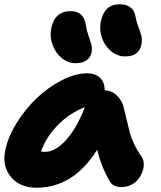

<svg xmlns="http://www.w3.org/2000/svg" viewBox="-32 -894 752 899"><path d="M554.2 -629.9Q518.1 -629.9 488.5 -654.1Q459 -678.2 445.6 -715.8Q432.1 -753.4 439.9 -792Q456.1 -874 527.8 -874Q593.8 -874 603 -814Q606.9 -791 616.2 -767.6Q625.5 -744.1 629.9 -726.1Q634.3 -708 629.9 -685.1Q618.7 -629.9 554.2 -629.9ZM320.8 -598.1Q286.1 -598.1 256.6 -622.6Q227.1 -647 213.6 -685.3Q200.2 -723.6 208 -761.2Q224.1 -841.8 298.8 -841.8Q360.8 -841.8 370.1 -775.9Q374 -750 382.8 -725.3Q391.6 -700.7 396 -684.1Q400.4 -667.5 397 -649.9Q386.2 -598.1 320.8 -598.1ZM139.2 -15.1Q60.1 -15.1 18.8 -66.2Q-22.5 -117.2 -7.8 -188Q4.9 -252 45.9 -318.1Q86.9 -384.3 140.6 -435.1Q194.3 -485.8 257.6 -518.3Q320.8 -550.8 376 -550.8Q413.6 -550.8 436 -530Q458.5 -509.3 458 -471.2Q493.2 -469.7 517.3 -444.8Q541.5 -419.9 547.9 -387.2Q552.7 -369.6 562.3 -328.4Q571.8 -287.1 577.1 -268.3Q582.5 -249.5 596.4 -219.2Q610.4 -189 629.9 -162.1Q639.2 -149.4 640.9 -131.1Q642.6 -112.8 636 -93.3Q629.4 -73.7 616.7 -56.6Q604 -39.6 582.5 -28.8Q561 -18.1 535.2 -18.1Q496.6 -18.1 481 -46.9Q441.9 -113.8 422.9 -192.9Q312 -15.1 139.2 -15.1ZM180.2 -183.1Q226.6 -183.1 276.6 -237.5Q326.7 -292 365.2 -392.1Q294.4 -365.2 238.5 -308.1Q182.6 -251 160.2 -184.1Q166 -183.1 180.2 -183.1Z"/></svg>

Font: Shantell Sans Bouncy
Style: Italic
Weight: 800
Italic angle: -11.31°
Designer: Stephen Nixon, Anya Danilova, Shantell Martin
Foundry: Arrow Type
Version: Version 1.006;[9816181b4]